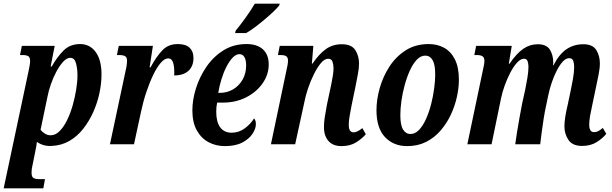

<svg xmlns="http://www.w3.org/2000/svg" viewBox="-41 -786 3334 1046"><path d="M114 -396Q118 -416 120.5 -429Q123 -442 123 -454Q123 -473 113.5 -479.5Q104 -486 84 -486H68L78 -536H257L235 -424H241Q271 -477 306 -511.5Q341 -546 396 -546Q448 -546 480 -503Q512 -460 512 -380Q512 -333 501 -280Q490 -227 467.5 -176.5Q445 -126 412.5 -84.5Q380 -43 336.5 -18Q293 7 240 9Q196 12 160 -13Q159 -5 157 9Q155 23 152 35L139 100Q135 116 133 129Q131 142 131 156Q131 178 142 184Q153 190 174 190H204L195 240H-21ZM235 -49Q261 -49 283.5 -71.5Q306 -94 324 -130.5Q342 -167 354.5 -210.5Q367 -254 374 -297.5Q381 -341 381 -376Q381 -412 373 -441.5Q365 -471 342 -471Q323 -471 303.5 -450Q284 -429 266.5 -396.5Q249 -364 236.5 -328Q224 -292 218 -261L180 -79Q187 -69 202 -59Q217 -49 235 -49Z M640 -385Q645 -405 648 -423Q651 -441 651 -456Q651 -474 640 -480Q629 -486 614 -486H596L606 -536H792L774 -419H779Q811 -478 843.5 -512Q876 -546 927 -546Q971 -546 992 -526Q1013 -506 1013 -471Q1013 -425 985.5 -400Q958 -375 908 -375Q910 -419 902.5 -443.5Q895 -468 875 -468Q856 -468 835 -444Q814 -420 794 -378.5Q774 -337 756.5 -285Q739 -233 727 -176L689 0H558Z M1184 10Q1135 10 1095 -11.5Q1055 -33 1031 -76Q1007 -119 1007 -185Q1007 -242 1026.5 -304.5Q1046 -367 1083.5 -422Q1121 -477 1176 -511.5Q1231 -546 1302 -546Q1360 -546 1391.5 -517Q1423 -488 1423 -435Q1423 -380 1390 -332.5Q1357 -285 1300.5 -256Q1244 -227 1173 -227H1142Q1137 -205 1137 -177Q1137 -122 1158.5 -92.5Q1180 -63 1221 -63Q1261 -63 1293.5 -87.5Q1326 -112 1343 -141Q1353 -131 1353 -110Q1353 -85 1334.5 -57Q1316 -29 1279 -9.5Q1242 10 1184 10ZM1156 -280Q1196 -280 1228.5 -299Q1261 -318 1280.5 -352Q1300 -386 1300 -430Q1300 -459 1290.5 -475Q1281 -491 1264 -491Q1245 -491 1227 -472.5Q1209 -454 1193 -423Q1177 -392 1165.5 -354.5Q1154 -317 1148 -280ZM1240 -606 1243 -619Q1267 -648 1297 -689.5Q1327 -731 1347 -766H1483L1480 -756Q1470 -743 1449 -723Q1428 -703 1402 -681Q1376 -659 1349.5 -639Q1323 -619 1300 -606Z M1820 10Q1772 10 1747.5 -19Q1723 -48 1724 -96Q1724 -119 1728 -146Q1732 -173 1740 -215L1757 -295Q1760 -309 1764.5 -330.5Q1769 -352 1772.5 -375Q1776 -398 1776 -415Q1776 -433 1770.5 -449.5Q1765 -466 1747 -466Q1727 -466 1707 -442Q1687 -418 1668.5 -380.5Q1650 -343 1636.5 -302.5Q1623 -262 1617 -229L1567 0H1435L1519 -400Q1522 -414 1525 -428.5Q1528 -443 1528 -456Q1528 -473 1518.5 -479.5Q1509 -486 1489 -486H1473L1483 -536H1666L1658 -439H1661Q1698 -493 1735 -519Q1772 -545 1821 -545Q1874 -545 1894.5 -513.5Q1915 -482 1915 -439Q1915 -413 1908 -378.5Q1901 -344 1896 -316L1874 -210Q1868 -179 1863.5 -152.5Q1859 -126 1859 -106Q1859 -65 1885 -65Q1905 -65 1933 -88L1952 -55Q1933 -32 1900 -11Q1867 10 1820 10Z M2177 10Q2103 10 2056.5 -39Q2010 -88 2010 -186Q2010 -243 2027.5 -305.5Q2045 -368 2080.5 -423Q2116 -478 2169.5 -512Q2223 -546 2295 -546Q2341 -546 2378 -526Q2415 -506 2437 -463Q2459 -420 2459 -351Q2459 -307 2448 -257.5Q2437 -208 2415 -161Q2393 -114 2359.5 -75Q2326 -36 2280.5 -13Q2235 10 2177 10ZM2195 -56Q2221 -56 2242.5 -79Q2264 -102 2280.5 -139Q2297 -176 2308 -219.5Q2319 -263 2324.5 -305.5Q2330 -348 2330 -380Q2330 -435 2315.5 -459Q2301 -483 2276 -483Q2251 -483 2230 -461Q2209 -439 2192.5 -403Q2176 -367 2164 -323.5Q2152 -280 2146 -237Q2140 -194 2140 -159Q2140 -104 2155 -80Q2170 -56 2195 -56Z M3130 9Q3078 9 3056 -23.5Q3034 -56 3034 -97Q3034 -119 3038 -146.5Q3042 -174 3052 -216L3069 -297Q3074 -320 3080.5 -356.5Q3087 -393 3087 -422Q3087 -440 3082 -454.5Q3077 -469 3060 -469Q3042 -469 3025 -450.5Q3008 -432 2992.5 -402Q2977 -372 2965 -336.5Q2953 -301 2946 -267L2932 -200Q2927 -178 2921 -140.5Q2915 -103 2910 -64.5Q2905 -26 2902 0H2766Q2769 -25 2775.5 -64.5Q2782 -104 2789.5 -146.5Q2797 -189 2804 -224L2820 -296Q2826 -325 2832 -360.5Q2838 -396 2838 -423Q2838 -438 2833.5 -452Q2829 -466 2814 -466Q2795 -466 2775.5 -444.5Q2756 -423 2738.5 -389Q2721 -355 2708 -318.5Q2695 -282 2689 -252L2637 0H2505L2589 -400Q2592 -414 2595 -428.5Q2598 -443 2598 -454Q2598 -473 2587.5 -479.5Q2577 -486 2559 -486H2543L2553 -536H2747L2731 -439H2735Q2773 -495 2809.5 -520Q2846 -545 2888 -545Q2937 -545 2955 -515Q2973 -485 2973 -447Q2973 -443 2973 -439Q2973 -435 2971 -430H2974Q3006 -492 3046 -518.5Q3086 -545 3137 -545Q3188 -545 3207.5 -513.5Q3227 -482 3227 -441Q3227 -414 3220 -379Q3213 -344 3207 -316L3185 -211Q3178 -180 3173.5 -153.5Q3169 -127 3169 -107Q3169 -66 3195 -66Q3208 -66 3219 -72Q3230 -78 3243 -89L3262 -57Q3243 -33 3210 -12Q3177 9 3130 9Z"/></svg>

Font: Noto Serif ExtraCondensed
Style: Bold Italic
Weight: 700
Width: 2
Italic angle: -12°
Designer: Monotype Design Team
Foundry: Monotype Imaging Inc.
Version: Version 2.013; ttfautohint (v1.8.4.7-5d5b)